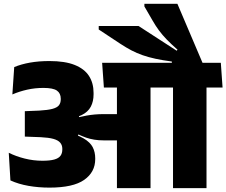

<svg xmlns="http://www.w3.org/2000/svg" viewBox="-20 -966 1163 986"><path d="M691.5 -832.5H487V-814.5L599 -740.5Q628 -721.5 655.2 -707.2Q682.5 -693 712.5 -682.5Q742.5 -672 778.8 -664.2Q815 -656.5 862.5 -650V-617.5H1023V-636.5L891 -946.5H721.5V-933L763.5 -860.5Q779.5 -832.5 796.8 -809.2Q814 -786 836.5 -762.8Q859 -739.5 891.5 -711L887.5 -705.5ZM1040.5 0V-559.5H868.5V0ZM1123 -516.5 1114 -643.5H786L794.5 -516.5ZM835.5 -516.5 826.5 -643.5H504.5L513.5 -516.5ZM580.5 0H753V-562H580.5ZM25 -181.5 33.5 -39.5Q75 -20.5 126.5 -11.5Q178 -2.5 234 -2.5Q355.5 -2.5 412.2 -42.2Q469 -82 469 -149V-153Q469 -185 456.2 -210Q443.5 -235 409.8 -255Q376 -275 313 -292.5L310.5 -356Q366 -358.5 399 -374.8Q432 -391 446.2 -418Q460.5 -445 460.5 -481.5V-489Q460.5 -539.5 437 -576Q413.5 -612.5 363.5 -632.5Q313.5 -652.5 234 -652.5Q179.5 -652.5 134.2 -644.5Q89 -636.5 53 -621.5L43.5 -481Q79.5 -496.5 119.5 -505.5Q159.5 -514.5 203 -514.5Q252.5 -514.5 272.2 -500.8Q292 -487 292 -459V-456Q292 -437.5 282.8 -425.5Q273.5 -413.5 249.5 -407Q225.5 -400.5 181 -398L107.5 -395V-264.5L189 -261.5Q230 -259.5 254.2 -252.8Q278.5 -246 289.2 -233.2Q300 -220.5 300 -202V-198.5Q300 -178.5 290.5 -165.8Q281 -153 258.8 -146.8Q236.5 -140.5 198 -140.5Q151.5 -140.5 106.8 -151.8Q62 -163 25 -181.5ZM304 -367.5V-280L378 -264L382.5 -275.5Q403 -266 422.2 -259.2Q441.5 -252.5 463.8 -248.8Q486 -245 515 -245H640V-380H513.5Q488 -380 466.2 -378Q444.5 -376 425 -372.5Q405.5 -369 386.5 -364.5L385 -372Z"/></svg>

Font: Anek Devanagari Medium ExtraBold
Style: Regular
Weight: 800
Version: Version 1.003